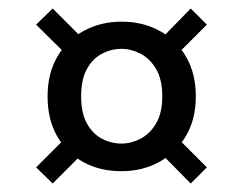

<svg xmlns="http://www.w3.org/2000/svg" viewBox="-20 -524 572 452"><path d="M266 -121Q215 -121 176 -142.5Q137 -164 114.5 -203.5Q92 -243 92 -297Q92 -351 115 -390.5Q138 -430 177.5 -451.5Q217 -473 267 -473Q316 -473 355.5 -451.5Q395 -430 418 -390.5Q441 -351 441 -297Q441 -243 417.5 -203.5Q394 -164 354.5 -142.5Q315 -121 266 -121ZM104 -92 65 -130 148 -213 189 -177ZM429 -92 350 -172 387 -210 467 -130ZM266 -186Q289 -186 311 -197.5Q333 -209 347.5 -233.5Q362 -258 362 -297Q362 -337 347.5 -361.5Q333 -386 311 -397.5Q289 -409 266 -409Q242 -409 220 -397.5Q198 -386 184.5 -361.5Q171 -337 171 -297Q171 -258 184.5 -233.5Q198 -209 220 -197.5Q242 -186 266 -186ZM147 -385 65 -466 104 -504 186 -422ZM382 -381 348 -421 429 -504 467 -466Z"/></svg>

Font: DVN - DM Sans
Style: Regular
Weight: 400
Designer: Colophon Foundry, Jonny Pinhorn
Foundry: Colophon Foundry
Version: Version 4.004;gftools[0.9.30]